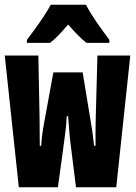

<svg xmlns="http://www.w3.org/2000/svg" viewBox="-20 -786 570 806"><path d="M59 0 0 -553H141L146 -297Q146 -271 146.5 -235.5Q147 -200 147 -174H153Q154 -194 157 -218.5Q160 -243 165 -269L204 -482H327L362 -269Q367 -241 369.5 -219Q372 -197 375 -174H381Q381 -201 381 -234.5Q381 -268 382 -295L389 -553H527L468 0H299L280 -152Q275 -189 271.5 -227.5Q268 -266 266 -298H260Q259 -267 254 -228Q249 -189 244 -152L223 0ZM93 -619Q108 -638 127.5 -665Q147 -692 165 -719.5Q183 -747 193 -766H341Q358 -733 384.5 -694.5Q411 -656 439 -619V-606H343Q325 -620 306.5 -639Q288 -658 266 -683Q244 -657 225 -637.5Q206 -618 190 -606H93Z"/></svg>

Font: Noto Sans Mono Condensed Black
Style: Regular
Weight: 900
Width: 3
Designer: Monotype Design Team
Foundry: Monotype Imaging Inc.
Version: Version 2.014